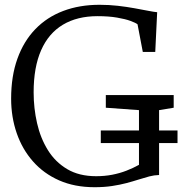

<svg xmlns="http://www.w3.org/2000/svg" viewBox="-20 -771 762 802"><path d="M375 11Q292 11 227.2 -17.5Q162.5 -46 117.8 -96.8Q73 -147.5 49.8 -214.8Q26.5 -282 26.5 -359Q26.5 -453 52.8 -526Q79 -599 127.5 -649.2Q176 -699.5 244 -725.2Q312 -751 396 -751Q435 -751 472.2 -746.8Q509.5 -742.5 542.2 -736.5Q575 -730.5 599.5 -725.8Q624 -721 636.5 -720L628.5 -554H576.5L554.5 -669.5Q547 -675.5 525.5 -683.5Q504 -691.5 469 -697.5Q434 -703.5 387.5 -703.5Q302.5 -703.5 242.8 -667.8Q183 -632 151.8 -561.2Q120.5 -490.5 120.5 -385Q120.5 -319 134.8 -256.5Q149 -194 180 -144Q211 -94 260.8 -64.5Q310.5 -35 381.5 -35Q417 -35 448.2 -41Q479.5 -47 507.5 -57.8Q535.5 -68.5 560.5 -82.5V-311L422 -321V-374H705.5V-321L644.5 -311V-40Q624 -39.5 603.2 -34Q582.5 -28.5 559 -21Q535.5 -13.5 508.2 -6.2Q481 1 448 6Q415 11 375 11ZM401 -173.5V-226H721.5V-173.5Z"/></svg>

Font: Merriweather 20pt Light
Style: Regular
Weight: 300
Version: Version 2.100